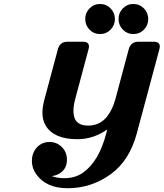

<svg xmlns="http://www.w3.org/2000/svg" viewBox="-20 -950 835 979"><path d="M325.2 9.8Q216.3 9.8 165.5 -60.5Q142.6 -92.3 142.6 -128.4Q142.6 -172.4 169.9 -200.2Q195.3 -226.1 232.7 -226.1Q270 -226.1 296.4 -199.2Q321.3 -173.8 321.3 -135.7Q321.3 -95.7 294.4 -73.2Q272.9 -55.2 244.1 -52.2Q270.5 -41.5 308.1 -41.5Q363.3 -41.5 402.8 -69.3Q484.9 -127 522 -271L526.9 -290Q456.5 -240.2 374.5 -240.2Q255.9 -240.2 213.9 -308.1Q196.3 -336.4 196.3 -376Q196.3 -404.8 206.1 -441.4L274.9 -698.2Q285.2 -737.3 324.7 -737.3H402.8Q433.6 -737.3 433.6 -712.9Q433.6 -707.5 431.2 -698.2L363.8 -446.3Q354.5 -411.6 354.5 -385.3Q354.5 -371.6 356.9 -359.9Q366.7 -309.6 429.7 -309.6Q490.2 -309.6 527.3 -357.4Q554.7 -393.1 568.8 -446.3L636.2 -698.2Q646.5 -737.3 686 -737.3H764.2Q794.9 -737.3 794.9 -712.9Q794.9 -707.5 792.5 -698.2L677.7 -270.5Q640.6 -132.3 546.9 -63.5Q446.8 9.8 325.2 9.8ZM606.4 -907.2Q628.4 -929.7 660.2 -929.7Q691.9 -929.7 713.9 -907.2Q735.8 -884.8 735.8 -853Q735.8 -821.3 713.9 -798.8Q691.9 -776.4 660.2 -776.4Q628.4 -776.4 606.4 -798.8Q584.5 -821.3 584.5 -853Q584.5 -884.8 606.4 -907.2ZM436.5 -907.2Q458.5 -929.7 490.2 -929.7Q522 -929.7 543.9 -907.2Q565.9 -884.8 565.9 -853Q565.9 -821.3 543.9 -798.8Q522 -776.4 490.2 -776.4Q458.5 -776.4 436.5 -798.8Q414.6 -821.3 414.6 -853Q414.6 -884.8 436.5 -907.2Z"/></svg>

Font: Cursive Sans
Style: Bold
Weight: 700
Italic angle: -15°
Designer: Wojciech Kalinowski "wmk69" (wmk69@o2.pl)
Foundry: Wojciech Kalinowski "wmk69" (wmk69@o2.pl)
Version: Wersja 3.1.0; 2022-02-18